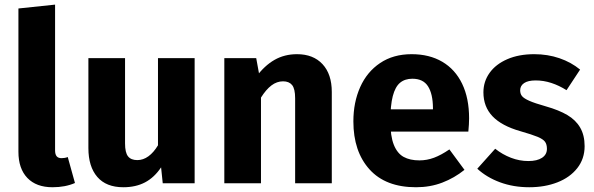

<svg xmlns="http://www.w3.org/2000/svg" viewBox="-20 -778 2522 815"><path d="M203 16.8Q134 16.8 96.1 -22.7Q58.2 -62.2 58.2 -134V-742L213.8 -758.4V-139.6Q213.8 -123 220.4 -114.8Q227 -106.6 241.4 -106.6Q255.6 -106.6 267.6 -111.4L298.2 -1.2Q256.8 16.8 203 16.8Z M806.2 -531.2V0H670.8L663.8 -67.6Q635 -24.6 595.7 -3.9Q556.4 16.8 503.4 16.8Q430.8 16.8 393 -27Q355.2 -70.8 355.2 -149.6V-531.2H510.8V-169.2Q510.8 -130.2 523.5 -114.3Q536.2 -98.4 563 -98.4Q587.8 -98.4 610.1 -114.6Q632.4 -130.8 650.6 -161.2V-531.2Z M1240.8 -548Q1309.8 -548 1349.1 -505.6Q1388.4 -463.2 1388.4 -387.6V0H1232.8V-360.8Q1232.8 -401.2 1219.9 -417Q1207 -432.8 1181.6 -432.8Q1155.2 -432.8 1132.2 -415.4Q1109.2 -398 1087.8 -363.8L1067 -451.2Q1102.8 -499.6 1145.2 -523.8Q1187.6 -548 1240.8 -548ZM1067.6 -531.2 1087.8 -420.2V0H932.2V-531.2Z M1727.2 -548Q1802.6 -548 1857.4 -515.8Q1912.2 -483.6 1941.7 -422.4Q1971.2 -361.2 1971.2 -276Q1971.2 -251.8 1968 -219.4H1623.2L1622 -313.8H1817.8V-320.4Q1817.2 -379.8 1796.7 -411.8Q1776.2 -443.8 1730.4 -443.8Q1698.6 -443.8 1678.1 -426.7Q1657.6 -409.6 1647.3 -370.2Q1637 -330.8 1637 -263.8Q1637 -200 1651.7 -163.4Q1666.4 -126.8 1693.3 -112Q1720.2 -97.2 1760.2 -97.2Q1792.2 -97.2 1822.4 -108.5Q1852.6 -119.8 1887.6 -143.8L1951.6 -57Q1908.8 -22.6 1857.5 -2.9Q1806.2 16.8 1746 16.8Q1616.8 16.8 1548.4 -59.1Q1480 -135 1480 -262.8Q1480 -343.6 1508.9 -408.3Q1537.8 -473 1593.6 -510.5Q1649.4 -548 1727.2 -548Z M2247.8 -548Q2304.8 -548 2354.7 -530.9Q2404.6 -513.8 2442.4 -482.6L2384.8 -395.2Q2353 -415.2 2320.2 -425.9Q2287.4 -436.6 2253.8 -436.6Q2221.4 -436.6 2204.7 -425.3Q2188 -414 2188 -394.6Q2188 -379.8 2195.8 -370.1Q2203.6 -360.4 2226.7 -350.1Q2249.8 -339.8 2297.4 -326.4Q2352.4 -310.8 2388.2 -289.7Q2424 -268.6 2442.8 -236.2Q2461.6 -203.8 2461.6 -157.6Q2461.6 -104 2430.5 -64.4Q2399.4 -24.8 2346.1 -4Q2292.8 16.8 2226.6 16.8Q2159.4 16.8 2102.7 -4.1Q2046 -25 2006 -61.8L2082 -146.6Q2112.8 -122.2 2148.9 -108.3Q2185 -94.4 2222.8 -94.4Q2259.8 -94.4 2280.7 -108.1Q2301.6 -121.8 2301.6 -146.2Q2301.6 -165.4 2293.3 -176.5Q2285 -187.6 2262.2 -197.1Q2239.4 -206.6 2188.6 -221.2Q2109.4 -243.8 2070.7 -284.4Q2032 -325 2032 -386.2Q2032 -432 2058.3 -468.8Q2084.6 -505.6 2133.5 -526.8Q2182.4 -548 2247.8 -548Z"/></svg>

Font: Firava
Style: Regular
Weight: 400
Designer: Carrois Corporate & Edenspiekermann AG
Foundry: Greg Finn Gibson
Version: Version 5.000